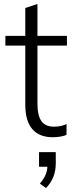

<svg xmlns="http://www.w3.org/2000/svg" viewBox="-20 -681 377 964"><path d="M245 8C270 8 297 4 314 -4V-58C299 -51 278 -45 252 -45C193 -45 168 -80 168 -164V-452H316V-501H168V-661L107 -641V-501H7V-452H107V-155C107 -45 156 8 245 8ZM180 241 211 263C244 230 260 187 260 140V83H176V156H218C216 185 207 210 180 241Z"/></svg>

Font: Poppy and Pepper Light
Style: Regular
Weight: 300
Designer: Thy Ha
Foundry: Thy Ha
Version: Version 0.001;Glyphs 3.2 (3227)